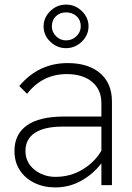

<svg xmlns="http://www.w3.org/2000/svg" viewBox="-20 -807 576 837"><path d="M221 10Q170 10 129.5 -10Q89 -30 66 -65.5Q43 -101 43 -149Q43 -222 97.5 -260.5Q152 -299 260 -299H422V-358Q422 -416 381.5 -450Q341 -484 271 -484Q165 -484 98 -398L64 -432Q148 -532 275 -532Q365 -532 416.5 -488Q468 -444 468 -364V0H422V-95Q386 -48 334 -19Q282 10 221 10ZM222 -36Q286 -36 339 -67.5Q392 -99 422 -150V-255H251Q174 -255 132.5 -228Q91 -201 91 -149Q91 -99 130 -67.5Q169 -36 222 -36ZM268 -597Q229 -597 199.5 -625Q170 -653 170 -692Q170 -730 199 -758.5Q228 -787 268 -787Q308 -787 337 -758.5Q366 -730 366 -692Q366 -667 352.5 -645Q339 -623 316.5 -610Q294 -597 268 -597ZM268 -631Q295 -631 313.5 -649.5Q332 -668 332 -692Q332 -720 313.5 -736.5Q295 -753 268 -753Q241 -753 223.5 -736Q206 -719 206 -692Q206 -668 224 -649.5Q242 -631 268 -631Z"/></svg>

Font: Readex Pro ExtraLight
Style: Regular
Weight: 200
Designer: Bonnie Shaver-Troup, Thomas Jockin
Foundry: Lexend
Version: Version 1.203; ttfautohint (v1.8.3)